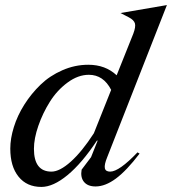

<svg xmlns="http://www.w3.org/2000/svg" viewBox="-20 -737 685 765"><path d="M511.2 -603Q521.5 -630.4 517.6 -643.8Q513.7 -657.2 493.2 -668L460 -685.1L645 -716.8L407.2 -110.8Q395 -81.1 397.7 -67.1Q400.4 -53.2 418.9 -53.2Q454.6 -53.2 527.8 -129.9L536.1 -125Q484.4 -57.1 441.9 -25.6Q399.4 5.9 360.8 5.9Q329.6 5.9 314.7 -12.2Q299.8 -30.3 305.2 -61L342.8 -110.8L369.1 -176.8H366.2Q306.2 -86.4 249 -39.3Q191.9 7.8 145 7.8Q86.9 7.8 54 -33Q21 -73.7 21 -145Q21 -185.1 35.2 -230.7Q49.3 -276.4 76.9 -320.1Q104.5 -363.8 141.4 -399.4Q178.2 -435.1 228.3 -457Q278.3 -479 332 -479Q399.9 -479 444.8 -437ZM115.2 -144Q115.2 -53.2 185.1 -53.2Q217.8 -53.2 262.2 -93Q306.6 -132.8 354 -206.1L422.9 -378.9Q392.1 -439 334 -439Q291 -439 249.3 -408.2Q207.5 -377.4 179 -332Q150.4 -286.6 132.8 -235.8Q115.2 -185.1 115.2 -144Z"/></svg>

Font: Redaction
Style: Italic
Weight: 400
Designer: Jeremy Mickel / Forest Young
Foundry: MCKL
Version: Version 2.001;hotconv 1.0.113;makeotfexe 2.5.65598 DEVELOPME